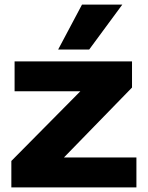

<svg xmlns="http://www.w3.org/2000/svg" viewBox="-20 -809 638 829"><path d="M29 0V-114L327 -415H43V-544H550V-431L256 -129H569V0ZM231 -595 334 -789H508L365 -595Z"/></svg>

Font: Georama SemiExpanded
Style: Bold
Weight: 700
Width: 6
Designer: Jean-Baptiste Levee
Foundry: Production Type
Version: Version 1.001